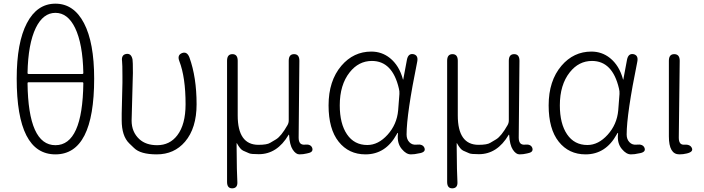

<svg xmlns="http://www.w3.org/2000/svg" viewBox="-20 -828 3834 1046"><path d="M71 -400Q71 -596 126.5 -702Q182 -808 282 -808Q382 -808 437.5 -702Q493 -596 493 -400Q493 13 282 13Q71 13 71 -400ZM434 -375Q434 -380 429 -380H135Q130 -380 130 -375Q134 -37 282 -37Q430 -37 434 -375ZM130 -430Q130 -425 135 -425H429Q434 -425 434 -430Q431 -589 389 -676Q349 -758 282 -758Q215 -758 175 -676Q133 -589 130 -430Z M834 13Q745 13 710 -22Q697 -35 684 -47Q643 -87 643 -173Q643 -191 643 -209L647 -377Q647 -395 647 -413Q647 -479 645 -494Q640 -529 667 -534Q695 -539 702 -504Q704 -495 704 -430Q704 -412 703 -394L698 -207Q697 -189 697 -171Q697 -109 739 -70Q775 -37 836 -37Q905 -37 946 -91Q991 -150 991 -260Q991 -407 957 -495Q944 -528 972 -539Q999 -549 1012 -515Q1051 -407 1051 -260Q1051 -130 988 -56Q929 13 834 13Z M1246 198Q1217 199 1217 163V-497Q1217 -533 1246 -533Q1275 -533 1275 -497V-199Q1275 -39 1388 -39Q1435 -39 1452 -50Q1468 -60 1484 -69Q1512 -86 1546 -146Q1553 -158 1553 -172V-497Q1553 -533 1582 -533Q1611 -533 1611 -497L1607 -78Q1607 -37 1640 -40Q1673 -44 1681 -22Q1688 0 1660 6L1652 8Q1632 13 1611 13Q1592 13 1575 -12.5Q1558 -38 1555 -92Q1555 -97 1552 -93Q1490 12 1390 12Q1347 12 1337 7Q1321 0 1305 -7Q1289 -14 1271 -47Q1269 -51 1269 -46V-29Q1270 117 1273 161Q1276 197 1246 198Z M1971 13Q1880 13 1825 -56Q1770 -125 1770 -254Q1770 -388 1840 -470Q1906 -547 2003 -547Q2060 -547 2104 -512Q2155 -471 2175 -396Q2176 -391 2177 -396L2197 -503Q2204 -538 2232 -533Q2260 -527 2253 -492Q2195 -207 2195 -95Q2195 -69 2210.5 -53Q2226 -37 2250 -40Q2283 -44 2292 -23Q2301 -1 2270 6L2259 8Q2239 13 2218 13Q2193 13 2169 -16Q2142 -48 2148 -99Q2149 -104 2147 -104Q2145 -104 2141 -96Q2081 13 1971 13ZM1981 -38Q2041 -38 2091.5 -94Q2142 -150 2149 -226L2156 -316Q2157 -331 2153 -346Q2118 -496 2006 -496Q1934 -496 1885 -434Q1831 -366 1831 -254Q1831 -154 1870.5 -96Q1910 -38 1981 -38Z M2445 198Q2416 199 2416 163V-497Q2416 -533 2445 -533Q2474 -533 2474 -497V-199Q2474 -39 2587 -39Q2634 -39 2651 -50Q2667 -60 2683 -69Q2711 -86 2745 -146Q2752 -158 2752 -172V-497Q2752 -533 2781 -533Q2810 -533 2810 -497L2806 -78Q2806 -37 2839 -40Q2872 -44 2880 -22Q2887 0 2859 6L2851 8Q2831 13 2810 13Q2791 13 2774 -12.5Q2757 -38 2754 -92Q2754 -97 2751 -93Q2689 12 2589 12Q2546 12 2536 7Q2520 0 2504 -7Q2488 -14 2470 -47Q2468 -51 2468 -46V-29Q2469 117 2472 161Q2475 197 2445 198Z M3170 13Q3079 13 3024 -56Q2969 -125 2969 -254Q2969 -388 3039 -470Q3105 -547 3202 -547Q3259 -547 3303 -512Q3354 -471 3374 -396Q3375 -391 3376 -396L3396 -503Q3403 -538 3431 -533Q3459 -527 3452 -492Q3394 -207 3394 -95Q3394 -69 3409.5 -53Q3425 -37 3449 -40Q3482 -44 3491 -23Q3500 -1 3469 6L3458 8Q3438 13 3417 13Q3392 13 3368 -16Q3341 -48 3347 -99Q3348 -104 3346 -104Q3344 -104 3340 -96Q3280 13 3170 13ZM3180 -38Q3240 -38 3290.5 -94Q3341 -150 3348 -226L3355 -316Q3356 -331 3352 -346Q3317 -496 3205 -496Q3133 -496 3084 -434Q3030 -366 3030 -254Q3030 -154 3069.5 -96Q3109 -38 3180 -38Z M3722 8Q3702 13 3681 13Q3624 13 3624 -85V-497Q3624 -533 3653 -533Q3683 -533 3683 -497L3678 -78Q3678 -37 3708 -40Q3740 -42 3749 -22Q3759 -1 3722 8Z"/></svg>

Font: Resource Han Rounded CN Light
Style: Regular
Weight: 300
Designer: Cyano Hao (round all glyphs); Ryoko NISHIZUKA 西塚涼子 (kana, bopomofo & ideographs); Paul D. Hunt (Latin, Greek & Cyrillic)
Foundry: Cyano Hao
Version: 0.990